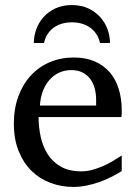

<svg xmlns="http://www.w3.org/2000/svg" viewBox="-20 -719 530 751"><path d="M456.1 -49.8Q435.1 -36.6 412.4 -25.4Q389.6 -14.2 365.5 -5.9Q341.3 2.4 316.4 7.3Q291.5 12.2 266.1 12.2Q220.7 12.2 178.7 -3.2Q136.7 -18.6 104.7 -49.3Q72.8 -80.1 53.5 -126.7Q34.2 -173.3 34.2 -235.8Q34.2 -294.4 51.8 -342Q69.3 -389.6 100.6 -423.6Q131.8 -457.5 174.8 -475.8Q217.8 -494.1 269 -494.1Q315.4 -494.1 350.6 -478.8Q385.7 -463.4 409.2 -436.3Q432.6 -409.2 444.3 -371.3Q456.1 -333.5 456.1 -289.1V-275.9Q456.1 -268.1 455.1 -261.2H130.9Q130.9 -223.1 138.9 -185.1Q147 -147 166 -116.7Q185.1 -86.4 217.3 -67.6Q249.5 -48.8 297.9 -48.8Q319.3 -48.8 340.3 -54.4Q361.3 -60.1 381.6 -68.8Q401.9 -77.6 420.4 -88.6Q439 -99.6 456.1 -110.8ZM356 -328.1Q356 -353 350.1 -374.3Q344.2 -395.5 332.3 -411.1Q320.3 -426.8 302 -435.8Q283.7 -444.8 258.8 -444.8Q233.9 -444.8 212.4 -435.3Q190.9 -425.8 174.6 -407.7Q158.2 -389.6 148.2 -364Q138.2 -338.4 136.2 -306.2H356ZM371.1 -550.8Q366.2 -572.3 355.5 -587.6Q344.7 -603 329.8 -612.8Q314.9 -622.6 297.4 -627.2Q279.8 -631.8 261.2 -631.8Q242.7 -631.8 225.1 -627.2Q207.5 -622.6 192.9 -612.8Q178.2 -603 167.5 -587.6Q156.7 -572.3 152.3 -550.8H112.3Q112.3 -577.1 121.6 -603.5Q130.9 -629.9 149.4 -651.1Q168 -672.4 195.8 -685.8Q223.6 -699.2 261.2 -699.2Q298.3 -699.2 326.2 -685.8Q354 -672.4 372.8 -651.1Q391.6 -629.9 400.9 -603.5Q410.2 -577.1 410.2 -550.8Z"/></svg>

Font: Charis SIL Viet
Style: Regular
Weight: 400
Foundry: SIL International
Version: Version 5.000